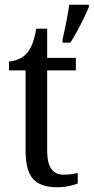

<svg xmlns="http://www.w3.org/2000/svg" viewBox="-20 -780 395 810"><path d="M244 -613Q249 -635 254 -660Q259 -685 264 -710.5Q269 -736 272 -760H355V-750Q346 -729 333 -702Q320 -675 305 -648Q290 -621 277 -600H244ZM221 10Q152 10 120 -24.5Q88 -59 88 -145V-483H18V-520Q37 -522 57 -530Q77 -538 92 -554Q107 -571 116.5 -595.5Q126 -620 133 -659H179V-536H300V-483H179V-143Q179 -91 197 -67Q215 -43 247 -43Q265 -43 279.5 -45Q294 -47 308 -50V-6Q295 0 270.5 5Q246 10 221 10Z"/></svg>

Font: Noto Serif SemiCondensed
Style: Regular
Weight: 400
Width: 4
Designer: Monotype Design Team
Foundry: Monotype Imaging Inc.
Version: Version 2.013